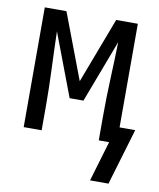

<svg xmlns="http://www.w3.org/2000/svg" viewBox="-80 -583 679 821"><g transform="rotate(10 260.0 -172.5)"><path d="M367 175 419 0H374V-104Q374 -185 377.5 -266Q381 -347 383 -428L280 -156H220L117 -428Q119 -347 122.5 -266Q126 -185 126 -104V0H48V-520H142L250 -235L358 -520H452V-70H520L447 175Z"/></g></svg>

Font: Iosevka SS04
Style: Regular
Weight: 400
Monospace: yes
Designer: Belleve Invis
Foundry: Belleve Invis
Version: Version 19.0.0; ttfautohint (v1.8.4)